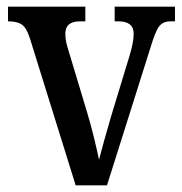

<svg xmlns="http://www.w3.org/2000/svg" viewBox="-20 -556 547 576"><path d="M70 -440Q60 -472 46 -482Q32 -492 4 -492V-536H236V-492H220Q176 -492 176 -455Q176 -442 178.5 -430Q181 -418 185 -406L241 -220Q252 -184 262 -143Q272 -102 277 -77Q282 -97 292 -132.5Q302 -168 313 -206L369 -390Q375 -411 378 -426Q381 -441 381 -455Q381 -492 335 -492H324V-536H505V-492H492Q469 -492 457.5 -477Q446 -462 432 -415L301 0H207Z"/></svg>

Font: Noto Serif Armenian Condensed Medium
Style: Regular
Weight: 500
Width: 3
Designer: Monotype Design Team
Foundry: Monotype Imaging Inc.
Version: Version 2.008; ttfautohint (v1.8.4.7-5d5b)